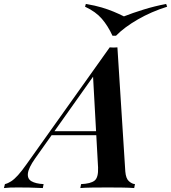

<svg xmlns="http://www.w3.org/2000/svg" viewBox="-111 -953 867 973"><path d="M67 -150Q34 -103 30.5 -75Q27 -47 48.5 -34.5Q70 -22 110 -20L106 0Q68 -2 37.5 -2.5Q7 -3 -20 -3Q-43 -3 -59 -2.5Q-75 -2 -91 0L-86 -20Q-70 -24 -54 -34.5Q-38 -45 -19.5 -65.5Q-1 -86 23 -120L445 -713Q454 -712 464.5 -712Q475 -712 484 -713L524 -84Q527 -48 542.5 -34.5Q558 -21 573 -20L569 0Q545 -2 507.5 -2.5Q470 -3 436 -3Q394 -3 356 -2.5Q318 -2 296 0L300 -20Q348 -22 368 -37.5Q388 -53 386 -104L360 -576L386 -600ZM156 -288H448L440 -268H138ZM517 -870Q560 -887 616.5 -904.5Q673 -922 731 -933L736 -919Q656 -894 587.5 -854.5Q519 -815 477 -772H459Q436 -822 405 -858Q374 -894 320 -919L324 -933Q372 -925 405 -915Q438 -905 464.5 -894Q491 -883 517 -870Z"/></svg>

Font: Playfair Display SemiBold
Style: Italic
Weight: 600
Italic angle: -14°
Designer: Claus Eggers Sørensen
Foundry: Claus Eggers Sørensen
Version: Version 1.203